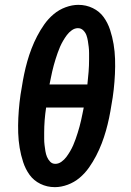

<svg xmlns="http://www.w3.org/2000/svg" viewBox="-20 -763 540 791"><path d="M206 8Q174 8 146.5 -5.5Q119 -19 102 -42.5Q85 -66 75.5 -95Q66 -124 61 -154Q56 -184 55 -215Q54 -246 55.5 -277.5Q57 -309 60.5 -341Q64 -373 70 -405Q74 -431 79.5 -457.5Q85 -484 92.5 -510.5Q100 -537 110 -563Q120 -589 133 -614Q146 -639 162.5 -662.5Q179 -686 201 -704.5Q223 -723 250 -733Q277 -743 303 -743Q335 -743 362.5 -729.5Q390 -716 407 -692.5Q424 -669 433.5 -640Q443 -611 448 -581Q453 -551 454 -520Q455 -489 453.5 -457.5Q452 -426 448.5 -394Q445 -362 439 -330Q435 -304 429.5 -277.5Q424 -251 416.5 -224.5Q409 -198 399 -172Q389 -146 376 -121Q363 -96 346.5 -72.5Q330 -49 308 -30.5Q286 -12 259 -2Q232 8 206 8ZM340 -415Q341 -428 342.5 -441Q344 -454 345 -467Q346 -480 346.5 -493Q347 -506 347 -518.5Q347 -531 347 -544Q347 -557 345.5 -569.5Q344 -582 342 -594.5Q340 -607 336 -618Q332 -629 323 -638Q314 -647 301 -647Q288 -647 276 -638.5Q264 -630 255.5 -618.5Q247 -607 240 -595Q233 -583 227.5 -570.5Q222 -558 217.5 -545Q213 -532 209 -519.5Q205 -507 201.5 -494Q198 -481 195 -468Q192 -455 189.5 -442Q187 -429 184 -415ZM208 -88Q221 -88 233 -96.5Q245 -105 253.5 -116.5Q262 -128 269 -140Q276 -152 281.5 -164.5Q287 -177 291.5 -190Q296 -203 300 -215.5Q304 -228 307.5 -241Q311 -254 314 -267Q317 -280 319.5 -293Q322 -306 325 -320H170Q168 -307 166.5 -294Q165 -281 164 -268Q163 -255 162.5 -242Q162 -229 162 -216.5Q162 -204 162 -191Q162 -178 163.5 -165.5Q165 -153 167 -140.5Q169 -128 173.5 -117Q178 -106 186.5 -97Q195 -88 208 -88Z"/></svg>

Font: Iosevka SS04
Style: Bold Italic
Weight: 700
Italic angle: -9°
Monospace: yes
Designer: Belleve Invis
Foundry: Belleve Invis
Version: Version 19.0.0; ttfautohint (v1.8.4)